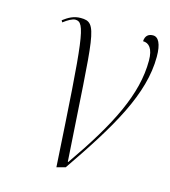

<svg xmlns="http://www.w3.org/2000/svg" viewBox="-89 -618 618 699"><g transform="rotate(15 220.0 -268.5)"><path d="M187 9 220 0C351 -191 436 -333 436 -474C436 -523 423 -546 403 -546C387 -546 374 -538 373 -516C395 -516 412 -499 412 -453C412 -326 347 -198 224 -21H222C190 -503 199 -539 132 -539C106 -539 87 -528 67 -513L71 -506C88 -519 104 -528 115 -528C153 -528 158 -476 187 9Z"/></g></svg>

Font: Noto Serif Display ExtraCondensed ExtraLight
Style: Italic
Weight: 200
Width: 2
Italic angle: -12°
Designer: Monotype Design Team
Foundry: Monotype Imaging Inc.
Version: Version 2.009